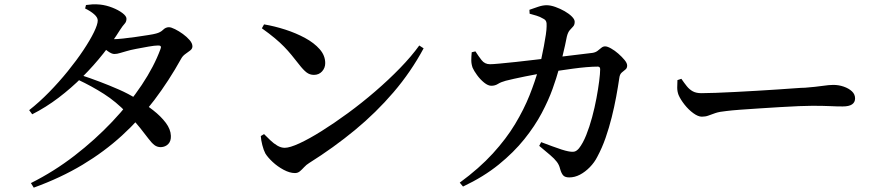

<svg xmlns="http://www.w3.org/2000/svg" viewBox="-20 -807 4040 882"><path d="M122 34Q228 -19 322.5 -92Q417 -165 495.5 -248Q574 -331 631 -416.5Q688 -502 717 -581Q725 -599 706 -598Q691 -598 662.5 -593Q634 -588 605.5 -582.5Q577 -577 561 -572Q545 -568 531.5 -563.5Q518 -559 505 -559Q493 -559 475 -572Q457 -585 438 -601L455 -632Q471 -629 481.5 -628Q492 -627 502 -627Q517 -627 545.5 -630Q574 -633 605 -637.5Q636 -642 661.5 -646Q687 -650 697 -653Q717 -658 729 -670Q741 -682 756 -682Q766 -682 784 -673Q802 -664 820 -651Q838 -638 851 -623Q864 -608 864 -594Q864 -583 853.5 -575Q843 -567 831 -558.5Q819 -550 812 -537Q756 -436 689 -347.5Q622 -259 540.5 -184.5Q459 -110 359 -50Q259 10 135 55ZM719 -131Q702 -131 689.5 -140.5Q677 -150 662 -170Q647 -190 623.5 -219.5Q600 -249 562 -289Q513 -340 457.5 -375.5Q402 -411 338 -441L352 -462Q392 -449 437 -432Q482 -415 526.5 -395.5Q571 -376 607 -353Q647 -329 683 -301Q719 -273 741.5 -243Q764 -213 765 -183Q766 -159 753 -145.5Q740 -132 719 -131ZM114 -301Q160 -337 205.5 -383.5Q251 -430 291.5 -480Q332 -530 363 -576.5Q394 -623 411.5 -659Q429 -695 429 -713Q429 -727 412.5 -741.5Q396 -756 371 -768L375 -784Q389 -786 404.5 -787Q420 -788 440 -786Q468 -783 496 -772Q524 -761 542.5 -747Q561 -733 561 -721Q561 -707 552.5 -698Q544 -689 531 -669Q498 -616 454.5 -561Q411 -506 359 -454Q307 -402 249 -358Q191 -314 128 -282Z M1335 -12Q1311 -12 1283 -27Q1255 -42 1232.5 -63Q1210 -84 1199 -102Q1191 -117 1185 -140.5Q1179 -164 1178 -182L1193 -191Q1206 -178 1221.5 -163Q1237 -148 1254 -138Q1271 -128 1288 -128Q1311 -128 1355.5 -148.5Q1400 -169 1457.5 -205Q1515 -241 1578.5 -287.5Q1642 -334 1703.5 -387Q1765 -440 1817.5 -494Q1870 -548 1906 -598L1926 -585Q1868 -477 1788 -383.5Q1708 -290 1610.5 -209.5Q1513 -129 1400 -58Q1387 -50 1377 -39Q1367 -28 1357.5 -20Q1348 -12 1335 -12ZM1422 -463Q1403 -463 1388 -474.5Q1373 -486 1353 -512Q1335 -535 1319 -554.5Q1303 -574 1285 -592.5Q1267 -611 1242.5 -631.5Q1218 -652 1183 -677L1193 -695Q1241 -687 1290.5 -671Q1340 -655 1381.5 -632.5Q1423 -610 1448.5 -581Q1474 -552 1474 -517Q1474 -495 1459.5 -479Q1445 -463 1422 -463Z M2595 8Q2576 8 2567.5 -1Q2559 -10 2553 -31Q2549 -49 2538 -63.5Q2527 -78 2507 -95Q2487 -112 2457 -137L2466 -154Q2493 -144 2517 -135Q2541 -126 2560 -120Q2579 -114 2590 -112Q2610 -108 2620 -111Q2630 -114 2640 -126Q2658 -149 2673 -186.5Q2688 -224 2700 -268.5Q2712 -313 2720 -356Q2728 -399 2732.5 -434.5Q2737 -470 2737 -489Q2737 -501 2726 -501Q2704 -501 2674 -498.5Q2644 -496 2611.5 -491.5Q2579 -487 2548.5 -482.5Q2518 -478 2493 -474Q2474 -471 2447.5 -466.5Q2421 -462 2393 -456Q2365 -450 2341 -445Q2317 -440 2303 -436Q2281 -430 2267.5 -421.5Q2254 -413 2237 -413Q2222 -413 2204 -427.5Q2186 -442 2171.5 -462Q2157 -482 2151 -496Q2145 -513 2145 -530.5Q2145 -548 2147 -567L2164 -571Q2178 -549 2192.5 -530.5Q2207 -512 2231 -512Q2244 -512 2275.5 -515Q2307 -518 2350.5 -522.5Q2394 -527 2442.5 -533Q2491 -539 2539.5 -544.5Q2588 -550 2630.5 -555.5Q2673 -561 2701 -564Q2715 -566 2724.5 -573Q2734 -580 2742 -587Q2750 -594 2760 -594Q2770 -594 2787 -584.5Q2804 -575 2820.5 -560.5Q2837 -546 2849 -531.5Q2861 -517 2861 -506Q2861 -494 2853.5 -488Q2846 -482 2836.5 -474Q2827 -466 2825 -449Q2819 -408 2810.5 -362Q2802 -316 2790 -268Q2778 -220 2762 -174Q2746 -128 2724 -87Q2711 -61 2689.5 -39Q2668 -17 2644 -4.5Q2620 8 2595 8ZM2092 32Q2182 -34 2244 -102Q2306 -170 2346.5 -237.5Q2387 -305 2412.5 -369Q2438 -433 2454 -491Q2461 -511 2467 -538.5Q2473 -566 2478.5 -595Q2484 -624 2487.5 -648Q2491 -672 2491 -686Q2492 -701 2488.5 -709Q2485 -717 2474 -722Q2461 -730 2444.5 -735Q2428 -740 2413 -744L2412 -762Q2429 -768 2451 -775.5Q2473 -783 2491 -783Q2509 -783 2531.5 -775Q2554 -767 2574 -755.5Q2594 -744 2607 -731Q2620 -718 2620 -707Q2620 -693 2613 -685.5Q2606 -678 2597.5 -668.5Q2589 -659 2584 -639Q2581 -623 2575.5 -598Q2570 -573 2563 -544.5Q2556 -516 2547 -488Q2537 -451 2518.5 -399Q2500 -347 2468.5 -287.5Q2437 -228 2388.5 -167.5Q2340 -107 2271 -51Q2202 5 2107 50Z M3204 -271Q3187 -271 3165 -287Q3143 -303 3124.5 -326.5Q3106 -350 3097 -371Q3091 -387 3091 -404.5Q3091 -422 3092 -439L3110 -445Q3123 -426 3135 -411Q3147 -396 3162.5 -387.5Q3178 -379 3202 -379Q3227 -379 3267.5 -380.5Q3308 -382 3357 -384.5Q3406 -387 3456.5 -390Q3507 -393 3552.5 -396Q3598 -399 3631 -401.5Q3664 -404 3678 -404Q3728 -408 3758.5 -412.5Q3789 -417 3808 -417Q3833 -417 3856 -409Q3879 -401 3893.5 -387.5Q3908 -374 3908 -355Q3908 -337 3894 -327.5Q3880 -318 3851 -318Q3823 -318 3792.5 -319.5Q3762 -321 3711 -321Q3690 -321 3651 -319.5Q3612 -318 3564 -315Q3516 -312 3468.5 -309Q3421 -306 3380.5 -303Q3340 -300 3317 -297Q3285 -294 3266 -287.5Q3247 -281 3234 -276Q3221 -271 3204 -271Z"/></svg>

Font: Noto Serif HK ExtraLight SemiBold
Style: Regular
Weight: 600
Version: Version 2.002-H1;hotconv 1.1.0;makeotfexe 2.6.0